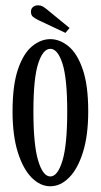

<svg xmlns="http://www.w3.org/2000/svg" viewBox="-20 -672 372 704"><path d="M164.5 11Q127.5 11 96 -20.8Q64.5 -52.5 45.2 -114Q26 -175.5 26 -263.5Q26 -360 46 -418.2Q66 -476.5 97.8 -502.5Q129.5 -528.5 164.5 -528.5Q199 -528.5 231 -502.5Q263 -476.5 283.2 -418.2Q303.5 -360 303.5 -263.5Q303.5 -175.5 284.2 -114Q265 -52.5 233.2 -20.8Q201.5 11 164.5 11ZM164.5 -25Q191.5 -25 209 -82.8Q226.5 -140.5 226.5 -263.5Q226.5 -385 209 -439Q191.5 -493 164.5 -493Q137.5 -493 120 -439Q102.5 -385 102.5 -263.5Q102.5 -140.5 120 -82.8Q137.5 -25 164.5 -25ZM220 -551.5 120 -598.5Q107 -605 100.2 -611Q93.5 -617 93.5 -629.5Q93.5 -640 100.8 -646.2Q108 -652.5 119.5 -652.5Q129 -652.5 135.8 -648.8Q142.5 -645 149.5 -639.5L235 -569.5Z"/></svg>

Font: Imbue 10pt
Style: Regular
Weight: 400
Designer: Tyler Finck
Foundry: Etcetera Type Company
Version: Version 1.102; ttfautohint (v1.8.3)